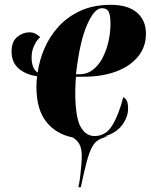

<svg xmlns="http://www.w3.org/2000/svg" viewBox="-20 -566 625 796"><path d="M305 210Q309 193 312 169Q315 145 317 120.5Q319 96 319 78Q319 55 311.5 36.5Q304 18 282 4Q212 -10 171.5 -61.5Q131 -113 131 -206Q131 -228 134 -250Q88 -256 58 -281.5Q28 -307 28 -352Q28 -394 51.5 -413Q75 -432 102 -432Q116 -432 126.5 -426.5Q137 -421 147 -412Q133 -401 122 -378Q111 -355 111 -328Q111 -282 136 -265Q143 -315 164 -364.5Q185 -414 222 -455Q259 -496 313 -521Q367 -546 440 -546Q510 -546 547.5 -514Q585 -482 585 -426Q585 -371 552 -331Q519 -291 461 -269.5Q403 -248 328 -248H295Q294 -242 293.5 -229Q293 -216 292.5 -203.5Q292 -191 292 -186Q292 -81 313.5 -41.5Q335 -2 372 -2Q419 -2 446 -47Q473 -92 491 -163Q499 -160 505 -149.5Q511 -139 511 -115Q511 -82 487 -48.5Q463 -15 412 0L429 -1Q404 5 388.5 14Q373 23 361.5 44Q350 65 339.5 104.5Q329 144 315 210ZM308 -258Q341 -258 365.5 -277Q390 -296 406 -327.5Q422 -359 430 -395.5Q438 -432 438 -467Q438 -503 430.5 -517.5Q423 -532 402 -532Q371 -532 340.5 -462Q310 -392 295 -258Z"/></svg>

Font: Noto Serif Display ExtraCondensed Black
Style: Italic
Weight: 900
Width: 2
Italic angle: -12°
Designer: Monotype Design Team
Foundry: Monotype Imaging Inc.
Version: Version 2.009